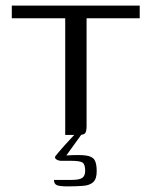

<svg xmlns="http://www.w3.org/2000/svg" viewBox="-20 -480 539 683"><path d="M22 -460H477V-415H288V-33Q288 -14 283.5 -7Q279 0 261 0H212V-415H22ZM220 183Q192 183 182 178.5Q172 174 172 160Q176 160 192.5 160Q209 160 234 160Q263 160 273 152.5Q283 145 283 128Q283 105 274 98.5Q265 92 231 92H197Q192 92 186.5 90Q181 88 178 85Q175 82 176 77Q179 73 188 62Q197 51 208.5 38.5Q220 26 230.5 14.5Q241 3 246 -2H270L216 73Q261 70 284.5 73Q308 76 316 88.5Q324 101 324 129Q324 156 312 167.5Q300 179 276.5 181Q253 183 220 183Z"/></svg>

Font: Genos Thin
Style: Regular
Weight: 400
Version: Version 1.010